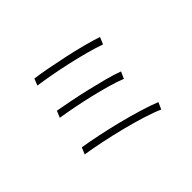

<svg xmlns="http://www.w3.org/2000/svg" viewBox="-148 -1013 1297 1297"><g transform="rotate(-45 500.0 -365.0)"><path d="M289 -742Q337 -736 405.5 -723Q474 -710 546 -694.5Q618 -679 686 -661Q754 -643 801 -627L780 -577Q733 -594 667 -612Q601 -630 529.5 -646Q458 -662 389.5 -674.5Q321 -687 270 -694ZM243 -481Q293 -472 359 -459Q425 -446 493 -430Q561 -414 625.5 -397Q690 -380 737 -362L715 -313Q671 -331 608 -349Q545 -367 477 -383Q409 -399 342 -412Q275 -425 223 -433ZM187 -187Q249 -177 328.5 -160.5Q408 -144 489 -123.5Q570 -103 644 -80.5Q718 -58 769 -37L747 12Q698 -10 624 -33Q550 -56 468.5 -76.5Q387 -97 307.5 -113.5Q228 -130 167 -139Z"/></g></svg>

Font: SpoqaHanSansJP-Light
Style: Regular
Weight: 300
Designer: [Source Han Sans]
Ryoko NISHIZUKA  (kana & ideographs); Paul D. Hunt (Latin, Greek & Cyrillic); Wenlong ZHANG  (bopomofo
Foundry: Spoqa (http://bi.spoqa.com)
Version: Version 1.002.20150607